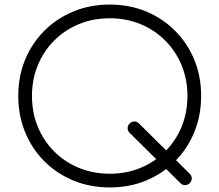

<svg xmlns="http://www.w3.org/2000/svg" viewBox="-20 -811 961 841"><path d="M770 -9 548 -229Q539 -238 539 -249.5Q539 -261 548 -270Q557 -279 568.5 -279Q580 -279 589 -270L811 -50Q820 -41 820 -29.5Q820 -18 811 -9Q802 0 790.5 0Q779 0 770 -9ZM461 10Q375 10 302 -20Q229 -50 174.5 -104.5Q120 -159 90 -232Q60 -305 60 -391Q60 -477 90 -549.5Q120 -622 174.5 -676.5Q229 -731 302 -761Q375 -791 461 -791Q547 -791 619.5 -761Q692 -731 746.5 -676.5Q801 -622 831 -549.5Q861 -477 861 -391Q861 -305 831 -232Q801 -159 746.5 -104.5Q692 -50 619.5 -20Q547 10 461 10ZM461 -50Q533 -50 595 -75.5Q657 -101 703.5 -147.5Q750 -194 775.5 -256Q801 -318 801 -391Q801 -463 775.5 -525Q750 -587 703.5 -633.5Q657 -680 595 -705.5Q533 -731 461 -731Q388 -731 326 -705.5Q264 -680 217.5 -633.5Q171 -587 145.5 -525Q120 -463 120 -391Q120 -318 145.5 -256Q171 -194 217.5 -147.5Q264 -101 326 -75.5Q388 -50 461 -50Z"/></svg>

Font: ComfortaaLight
Style: Regular
Weight: 300
Designer: Johan Aakerlund
Foundry: Johan Aakerlund
Version: Version 3.104; ttfautohint (v1.8.1.43-b0c9)